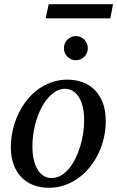

<svg xmlns="http://www.w3.org/2000/svg" viewBox="-20 -867 549 899"><path d="M374 -304.2Q374 -339.8 367.2 -367.2Q360.4 -394.5 348.6 -413.1Q336.9 -431.6 320.6 -441.4Q304.2 -451.2 285.2 -451.2Q252.4 -451.2 224.4 -427.5Q196.3 -403.8 175.8 -365.5Q155.3 -327.1 143.6 -279.1Q131.8 -231 131.8 -182.1Q131.8 -145 138.7 -117.2Q145.5 -89.4 157.7 -70.6Q169.9 -51.8 186 -42.5Q202.1 -33.2 221.2 -33.2Q244.6 -33.2 265.4 -45.2Q286.1 -57.1 303 -77.4Q319.8 -97.7 333 -124.5Q346.2 -151.4 355.5 -181.4Q364.7 -211.4 369.4 -243.2Q374 -274.9 374 -304.2ZM475.1 -299.8Q475.1 -259.3 466.1 -220.5Q457 -181.6 440.2 -147Q423.3 -112.3 399.7 -83.3Q376 -54.2 346.4 -33Q316.9 -11.7 282.2 0.2Q247.6 12.2 209 12.2Q168 12.2 134.8 -1Q101.6 -14.2 78.6 -38.8Q55.7 -63.5 43.2 -98.4Q30.8 -133.3 30.8 -176.8Q30.8 -217.3 39.6 -256.6Q48.3 -295.9 64.7 -331.1Q81.1 -366.2 104.5 -396.2Q127.9 -426.3 157.5 -448Q187 -469.7 221.9 -481.9Q256.8 -494.1 295.9 -494.1Q332 -494.1 364.5 -482.9Q397 -471.7 421.6 -447.8Q446.3 -423.8 460.7 -387.2Q475.1 -350.6 475.1 -299.8ZM391.1 -641.1Q391.1 -629.4 386.7 -619.1Q382.3 -608.9 374.8 -601.3Q367.2 -593.8 356.9 -589.4Q346.7 -585 335 -585Q323.2 -585 313.2 -589.4Q303.2 -593.8 295.7 -601.3Q288.1 -608.9 283.7 -619.1Q279.3 -629.4 279.3 -641.1Q279.3 -652.8 283.4 -663.1Q287.6 -673.3 295.2 -681.2Q302.7 -689 313 -693.6Q323.2 -698.2 335 -698.2Q346.7 -698.2 356.9 -693.8Q367.2 -689.5 374.8 -681.6Q382.3 -673.8 386.7 -663.3Q391.1 -652.8 391.1 -641.1ZM496.6 -781.2H193.8L208 -847.2H509.3Z"/></svg>

Font: Charis SIL Phon
Style: Italic
Weight: 400
Italic angle: -11°
Foundry: SIL International
Version: Version 5.000